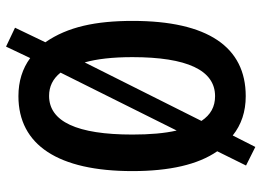

<svg xmlns="http://www.w3.org/2000/svg" viewBox="-132 -662 845 620"><g transform="rotate(90 290.0 -352.5)"><path d="M533 -358C533 -478 512 -570 469 -632L515 -725L455 -755L418 -682C383 -710 341 -724 291 -724C132 -724 48 -601 48 -359C48 -240 67 -149 117 -77L70 21L131 50L168 -28C202 -3 243 10 291 10C449 10 533 -119 533 -358ZM165 -358C165 -534 207 -625 291 -625C325 -625 351 -611 371 -581L182 -204C171 -243 165 -294 165 -358ZM415 -358C415 -179 373 -89 290 -89C260 -89 235 -101 215 -126L402 -501C411 -462 415 -414 415 -358Z"/></g></svg>

Font: Noto Sans Gurmukhi UI ExtraCondensed SemiBold
Style: Regular
Weight: 600
Width: 2
Designer: Jelle Bosma - Monotype Design Team
Foundry: Monotype Imaging Inc.
Version: Version 2.004